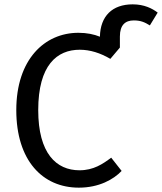

<svg xmlns="http://www.w3.org/2000/svg" viewBox="-20 -852 746 884"><path d="M55 -345C55 -113 176 12 343 12C436 12 503 -26 540 -65L492 -126C453 -97 411 -68 346 -68C239 -68 156 -146 156 -345C156 -553 243 -623 347 -623C395 -623 442 -608 488 -581L532 -633V-684C532 -737 557 -758 596 -758C629 -758 647 -749 670 -735L706 -794C681 -813 644 -832 591 -832C497 -832 442 -778 440 -683C413 -694 380 -701 341 -701C185 -701 55 -578 55 -345Z"/></svg>

Font: FiraGO Unicode
Style: Regular
Weight: 400
Designer: bBox Type
Foundry: bBox Type GmbH
Version: Version 1.001;PS 001.001;hotconv 1.0.88;makeotf.lib2.5.64775